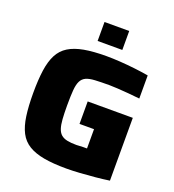

<svg xmlns="http://www.w3.org/2000/svg" viewBox="-156 -1002 1028 1132"><g transform="rotate(20 358.0 -436.5)"><path d="M388 8Q305 8 247 -2.5Q189 -13 150.5 -36.5Q112 -60 91 -100.5Q70 -141 61.5 -201Q53 -261 53 -344Q53 -427 61.5 -487Q70 -547 91 -587.5Q112 -628 150 -651.5Q188 -675 245.5 -685.5Q303 -696 385 -696Q424 -696 470.5 -693Q517 -690 564.5 -684.5Q612 -679 652 -672V-527Q617 -531 580.5 -534Q544 -537 512 -539Q480 -541 460 -541Q406 -541 370 -539Q334 -537 313.5 -527.5Q293 -518 282.5 -497Q272 -476 269 -439Q266 -402 266 -344Q266 -293 268.5 -258Q271 -223 278.5 -200.5Q286 -178 300.5 -165.5Q315 -153 338.5 -148Q362 -143 397 -143Q405 -143 417 -144Q429 -145 441.5 -145Q454 -145 463 -145V-266H372V-407H655V-13Q615 -7 567.5 -2.5Q520 2 473 5Q426 8 388 8ZM305 -762V-881H460V-762Z"/></g></svg>

Font: Saira SemiExpanded ExtraBold
Style: Regular
Weight: 800
Width: 6
Designer: Hector Gatti with collaboration of the Omnibus-Type team
Foundry: Omnibus-Type
Version: Version 1.101